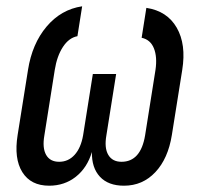

<svg xmlns="http://www.w3.org/2000/svg" viewBox="-20 -580 640 610"><path d="M136 10Q78 10 51 -33Q24 -76 36 -151L69 -358Q82 -441 128 -495.5Q174 -550 241 -560L226 -465Q199 -460 180 -431Q161 -402 154 -358L121 -150Q114 -110 126.5 -88Q139 -66 168 -66Q197 -66 217 -88Q237 -110 244 -150L275 -345H349L318 -150Q311 -110 324 -88Q337 -66 366 -66Q427 -66 441 -150L474 -358Q480 -399 469 -426.5Q458 -454 430 -460L445 -555Q511 -545 541.5 -492Q572 -439 559 -358L526 -151Q514 -76 473.5 -33Q433 10 374 10Q324 10 297.5 -18.5Q271 -47 272 -97Q257 -47 221 -18.5Q185 10 136 10Z"/></svg>

Font: NKDuy Mono
Style: Italic
Weight: 400
Italic angle: -9°
Monospace: yes
Designer: NKDuy
Foundry: NKDuy
Version: Version 2.251; ttfautohint (v1.8.4.7-5d5b)